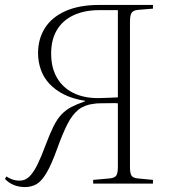

<svg xmlns="http://www.w3.org/2000/svg" viewBox="-22 -743 697 777"><path d="M79 14Q54 14 33.5 5.5Q13 -3 -2 -19L4 -29Q14 -22 27.5 -17Q41 -12 58 -12Q81 -12 98 -29.5Q115 -47 130.5 -79Q146 -111 161 -152Q179 -200 194 -230.5Q209 -261 226.5 -279.5Q244 -298 267 -310Q290 -322 322 -333V-335Q272 -343 236.5 -361Q201 -379 177.5 -404.5Q154 -430 143 -462Q132 -494 132 -528Q132 -585 159.5 -629Q187 -673 242.5 -698Q298 -723 380 -723H597V-708L536 -703Q517 -701 510.5 -691Q504 -681 504 -654V-67Q504 -42 510 -32.5Q516 -23 535 -21L597 -15V0H355V-15L422 -21Q442 -23 448.5 -32.5Q455 -42 455 -67V-325Q445 -326 425 -325.5Q405 -325 386 -325Q367 -325 358 -323Q321 -319 296 -299.5Q271 -280 251.5 -242Q232 -204 210 -143Q186 -76 165.5 -42Q145 -8 124.5 3Q104 14 79 14ZM374 -346Q382 -346 394.5 -346.5Q407 -347 422.5 -347.5Q438 -348 455 -349V-702H380Q320 -702 276 -681.5Q232 -661 208.5 -622Q185 -583 185 -526Q185 -469 208.5 -428.5Q232 -388 274.5 -367Q317 -346 374 -346Z"/></svg>

Font: Literata 60pt ExtraLight
Style: Regular
Weight: 250
Designer: Latin by Veronika Burian and Jose Scaglione. Greek by Irene Vlachou. Cyrillic by Vera Evstafieva.
Foundry: TypeTogether
Version: Version 3.103;gftools[0.9.29]